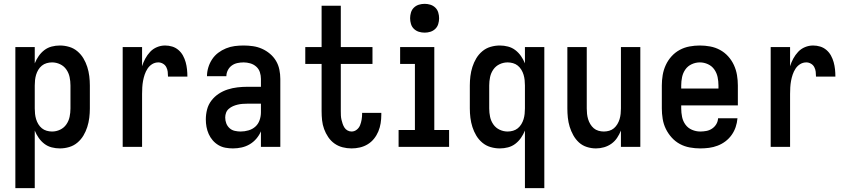

<svg xmlns="http://www.w3.org/2000/svg" viewBox="-20 -765 4415 1000"><path d="M60 215V-520H161V-435Q169 -455 181.5 -473Q194 -491 211 -504Q228 -517 249 -522.5Q270 -528 292 -528Q316 -528 340 -521Q364 -514 383 -498Q402 -482 414.5 -461Q427 -440 434.5 -416.5Q442 -393 445 -368.5Q448 -344 448 -320V-200Q448 -176 445 -151.5Q442 -127 434.5 -103.5Q427 -80 414.5 -59Q402 -38 383 -22Q364 -6 340 1Q316 8 292 8Q270 8 249 2.5Q228 -3 211 -16Q194 -29 181.5 -47Q169 -65 161 -85V215ZM251 -80Q273 -80 293 -89.5Q313 -99 325.5 -117Q338 -135 342.5 -156.5Q347 -178 347 -200V-320Q347 -342 342.5 -363.5Q338 -385 325.5 -403Q313 -421 293 -430.5Q273 -440 251 -440Q237 -440 223 -436Q209 -432 198 -423Q187 -414 179.5 -401.5Q172 -389 168 -375.5Q164 -362 162.5 -348Q161 -334 161 -320V-200Q161 -186 162.5 -172Q164 -158 168 -144.5Q172 -131 179.5 -118.5Q187 -106 198 -97Q209 -88 223 -84Q237 -80 251 -80Z M619 0V-520H720V-420Q726 -440 736.5 -459.5Q747 -479 762 -495Q777 -511 797.5 -519.5Q818 -528 840 -528Q859 -528 877 -522.5Q895 -517 909.5 -504.5Q924 -492 933 -475.5Q942 -459 947 -441Q952 -423 954 -404Q956 -385 956 -366H855Q855 -379 853.5 -391.5Q852 -404 846 -415.5Q840 -427 828.5 -433.5Q817 -440 805 -440Q787 -440 772.5 -431Q758 -422 748.5 -407.5Q739 -393 733.5 -376.5Q728 -360 725 -343.5Q722 -327 721 -310Q720 -293 720 -276V0Z M1193 8Q1174 8 1154.5 4.5Q1135 1 1118 -9Q1101 -19 1088 -34Q1075 -49 1067 -67Q1059 -85 1055.5 -104Q1052 -123 1052 -143Q1052 -169 1058.5 -194.5Q1065 -220 1081 -241Q1097 -262 1119 -276.5Q1141 -291 1166 -299Q1191 -307 1217 -310Q1243 -313 1269 -313H1339V-354Q1339 -372 1333.5 -389Q1328 -406 1314.5 -418Q1301 -430 1283.5 -435Q1266 -440 1249 -440Q1232 -440 1216 -436.5Q1200 -433 1187 -423.5Q1174 -414 1166.5 -399Q1159 -384 1159 -368H1058Q1058 -391 1065 -414Q1072 -437 1085 -456.5Q1098 -476 1116.5 -490Q1135 -504 1157 -513Q1179 -522 1202 -525Q1225 -528 1249 -528Q1273 -528 1297.5 -524.5Q1322 -521 1344.5 -511Q1367 -501 1386 -485Q1405 -469 1417.5 -448Q1430 -427 1435 -402.5Q1440 -378 1440 -354V0H1339V-81Q1330 -60 1315 -42.5Q1300 -25 1280.5 -13.5Q1261 -2 1238.5 3Q1216 8 1193 8ZM1233 -80Q1254 -80 1274.5 -86Q1295 -92 1310 -105.5Q1325 -119 1332 -139Q1339 -159 1339 -180V-225H1269Q1256 -225 1243 -224Q1230 -223 1217.5 -220Q1205 -217 1193.5 -212Q1182 -207 1172 -198.5Q1162 -190 1157.5 -178Q1153 -166 1153 -153Q1153 -137 1158.5 -122.5Q1164 -108 1175.5 -97.5Q1187 -87 1202.5 -83.5Q1218 -80 1233 -80Z M1811 8Q1787 8 1764 2Q1741 -4 1722 -17.5Q1703 -31 1689.5 -51Q1676 -71 1668 -93Q1660 -115 1657.5 -138.5Q1655 -162 1655 -186V-432H1570V-520H1655V-735H1755V-520H1920V-432H1755V-186Q1755 -175 1755.5 -163.5Q1756 -152 1758.5 -141.5Q1761 -131 1764.5 -120.5Q1768 -110 1774 -100.5Q1780 -91 1790 -85.5Q1800 -80 1811 -80Q1826 -80 1838 -89.5Q1850 -99 1855.5 -113Q1861 -127 1863.5 -142Q1866 -157 1866 -172V-177H1966V-167Q1966 -145 1962.5 -123Q1959 -101 1950.5 -80.5Q1942 -60 1928 -42.5Q1914 -25 1895 -13.5Q1876 -2 1854.5 3Q1833 8 1811 8Z M2056 0V-88H2141V-432H2064V-520H2242V-88H2319V0ZM2192 -595Q2176 -595 2161.5 -599.5Q2147 -604 2136 -614.5Q2125 -625 2120.5 -640Q2116 -655 2116 -670Q2116 -685 2120.5 -700Q2125 -715 2136 -725.5Q2147 -736 2161.5 -740.5Q2176 -745 2192 -745Q2207 -745 2221.5 -740.5Q2236 -736 2247 -725.5Q2258 -715 2262.5 -700Q2267 -685 2267 -670Q2267 -655 2262.5 -640Q2258 -625 2247 -614.5Q2236 -604 2221.5 -599.5Q2207 -595 2192 -595Z M2714 215V-85Q2706 -65 2693.5 -47Q2681 -29 2664 -16Q2647 -3 2626 2.5Q2605 8 2583 8Q2559 8 2535 1Q2511 -6 2492 -22Q2473 -38 2460.5 -59Q2448 -80 2440.5 -103.5Q2433 -127 2430 -151.5Q2427 -176 2427 -200V-320Q2427 -344 2430 -368.5Q2433 -393 2440.5 -416.5Q2448 -440 2460.5 -461Q2473 -482 2492 -498Q2511 -514 2535 -521Q2559 -528 2583 -528Q2605 -528 2626 -522.5Q2647 -517 2664 -504Q2681 -491 2693.5 -473Q2706 -455 2714 -435V-520H2815V215ZM2624 -80Q2638 -80 2652 -84Q2666 -88 2677 -97Q2688 -106 2695.5 -118.5Q2703 -131 2707 -144.5Q2711 -158 2712.5 -172Q2714 -186 2714 -200V-320Q2714 -334 2712.5 -348Q2711 -362 2707 -375.5Q2703 -389 2695.5 -401.5Q2688 -414 2677 -423Q2666 -432 2652 -436Q2638 -440 2624 -440Q2602 -440 2582 -430.5Q2562 -421 2549.5 -403Q2537 -385 2532.5 -363.5Q2528 -342 2528 -320V-200Q2528 -178 2532.5 -156.5Q2537 -135 2549.5 -117Q2562 -99 2582 -89.5Q2602 -80 2624 -80Z M3084 8Q3060 8 3036.5 0.5Q3013 -7 2995.5 -23Q2978 -39 2966 -60.5Q2954 -82 2947 -105Q2940 -128 2937.5 -152Q2935 -176 2935 -200V-520H3036V-200Q3036 -186 3037.5 -172Q3039 -158 3043 -144.5Q3047 -131 3054.5 -118.5Q3062 -106 3072.5 -97Q3083 -88 3097 -84Q3111 -80 3125 -80Q3139 -80 3153 -84Q3167 -88 3177.5 -97Q3188 -106 3195.5 -118.5Q3203 -131 3207 -144.5Q3211 -158 3212.5 -172Q3214 -186 3214 -200V-520H3315V0H3214V-85Q3206 -65 3194 -47Q3182 -29 3164.5 -16.5Q3147 -4 3126 2Q3105 8 3084 8Z M3627 8Q3600 8 3572.5 3Q3545 -2 3521 -15Q3497 -28 3478.5 -48.5Q3460 -69 3448 -93.5Q3436 -118 3431.5 -145.5Q3427 -173 3427 -200V-320Q3427 -347 3431.5 -374Q3436 -401 3447.5 -426Q3459 -451 3477.5 -471.5Q3496 -492 3520 -505Q3544 -518 3571 -523Q3598 -528 3625 -528Q3652 -528 3679 -523Q3706 -518 3730 -505Q3754 -492 3772.5 -471.5Q3791 -451 3802.5 -426Q3814 -401 3818.5 -374Q3823 -347 3823 -320V-216H3528V-200Q3528 -178 3532.5 -156Q3537 -134 3550 -116Q3563 -98 3584 -89Q3605 -80 3627 -80Q3643 -80 3659 -83Q3675 -86 3688.5 -95Q3702 -104 3710.5 -118Q3719 -132 3720 -149H3821Q3819 -125 3811.5 -103Q3804 -81 3790.5 -62Q3777 -43 3758.5 -29Q3740 -15 3718 -6.5Q3696 2 3673 5Q3650 8 3627 8ZM3722 -304V-320Q3722 -342 3717.5 -363.5Q3713 -385 3700.5 -403Q3688 -421 3667.5 -430.5Q3647 -440 3625 -440Q3603 -440 3582.5 -430.5Q3562 -421 3549.5 -403Q3537 -385 3532.5 -363.5Q3528 -342 3528 -320V-304Z M3994 0V-520H4095V-420Q4101 -440 4111.5 -459.5Q4122 -479 4137 -495Q4152 -511 4172.5 -519.5Q4193 -528 4215 -528Q4234 -528 4252 -522.5Q4270 -517 4284.5 -504.5Q4299 -492 4308 -475.5Q4317 -459 4322 -441Q4327 -423 4329 -404Q4331 -385 4331 -366H4230Q4230 -379 4228.5 -391.5Q4227 -404 4221 -415.5Q4215 -427 4203.5 -433.5Q4192 -440 4180 -440Q4162 -440 4147.5 -431Q4133 -422 4123.5 -407.5Q4114 -393 4108.5 -376.5Q4103 -360 4100 -343.5Q4097 -327 4096 -310Q4095 -293 4095 -276V0Z"/></svg>

Font: Iosevka Custom Semibold
Style: Regular
Weight: 600
Designer: Belleve Invis
Foundry: Belleve Invis
Version: Version 27.0.2; ttfautohint (v1.8.4)